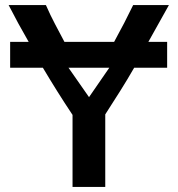

<svg xmlns="http://www.w3.org/2000/svg" viewBox="-20 -725 700 757"><path d="M395 12V-274Q426 -322 454 -366.5Q482 -411 509 -458H639V-560H565L646 -705H505Q487 -668 470 -635Q453 -602 430 -560H234Q215 -596 197 -630Q179 -664 161 -705H14Q35 -664 52 -633Q69 -602 93 -560H20V-458H149Q177 -411 205.5 -365.5Q234 -320 266 -272V12ZM250 -458H411L331 -342Z"/></svg>

Font: Repo DemiBold
Style: Regular
Weight: 600
Designer: Stefan Peev
Foundry: Context Ltd
Version: Version 1.502